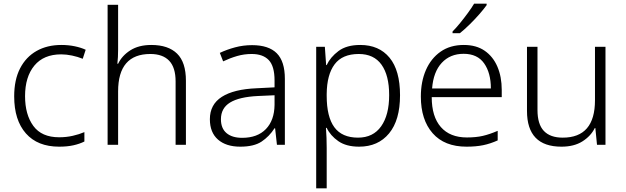

<svg xmlns="http://www.w3.org/2000/svg" viewBox="-20 -786 3395 1042"><path d="M301 10Q184 10 120.5 -62Q57 -134 57 -263Q57 -353 89 -415Q121 -477 178.5 -509.5Q236 -542 313 -542Q351 -542 385 -535Q419 -528 445 -516L429 -467Q402 -478 371 -484.5Q340 -491 312 -491Q217 -491 166.5 -430Q116 -369 116 -264Q116 -164 161 -102.5Q206 -41 301 -41Q340 -41 375 -49Q410 -57 438 -69V-18Q412 -5 378.5 2.5Q345 10 301 10Z M621 -517Q621 -496 620 -477Q619 -458 617 -440H621Q642 -484 687.5 -513Q733 -542 801 -542Q893 -542 941 -495Q989 -448 989 -348V0H933V-344Q933 -420 898 -456.5Q863 -493 796 -493Q621 -493 621 -290V0H564V-760H621Z M1348 -541Q1438 -541 1482 -497Q1526 -453 1526 -358V0H1483L1473 -90H1470Q1441 -45 1399.5 -17.5Q1358 10 1284 10Q1207 10 1163 -28.5Q1119 -67 1119 -139Q1119 -219 1184 -260.5Q1249 -302 1373 -307L1470 -312V-349Q1470 -427 1438.5 -460Q1407 -493 1346 -493Q1305 -493 1267 -482Q1229 -471 1191 -453L1173 -499Q1211 -517 1255.5 -529Q1300 -541 1348 -541ZM1380 -265Q1278 -260 1228.5 -229.5Q1179 -199 1179 -139Q1179 -89 1209.5 -63.5Q1240 -38 1294 -38Q1377 -38 1423 -85.5Q1469 -133 1470 -217V-269Z M1935 -542Q2037 -542 2094 -473Q2151 -404 2151 -269Q2151 -134 2091.5 -62Q2032 10 1929 10Q1859 10 1816 -20Q1773 -50 1753 -92H1749Q1751 -67 1752 -37.5Q1753 -8 1753 17V236H1696V-532H1743L1750 -433H1753Q1773 -476 1817 -509Q1861 -542 1935 -542ZM1927 -493Q1838 -493 1796 -437Q1754 -381 1753 -276V-266Q1753 -152 1794.5 -95.5Q1836 -39 1923 -39Q2005 -39 2048.5 -100.5Q2092 -162 2092 -270Q2092 -377 2050.5 -435Q2009 -493 1927 -493Z M2497 -542Q2565 -542 2610.5 -510.5Q2656 -479 2679.5 -424Q2703 -369 2703 -298V-259H2323Q2323 -153 2372.5 -96.5Q2422 -40 2514 -40Q2563 -40 2600 -48.5Q2637 -57 2681 -76V-24Q2641 -6 2602 2Q2563 10 2512 10Q2392 10 2328 -63Q2264 -136 2264 -262Q2264 -343 2291.5 -406Q2319 -469 2371 -505.5Q2423 -542 2497 -542ZM2496 -494Q2423 -494 2377.5 -445Q2332 -396 2325 -306H2644Q2644 -390 2607.5 -442Q2571 -494 2496 -494ZM2621 -758Q2606 -737 2581.5 -709Q2557 -681 2529 -653.5Q2501 -626 2476 -606H2436V-615Q2455 -634 2477 -661Q2499 -688 2519.5 -716Q2540 -744 2553 -766H2621Z M3266 -532V0H3220L3211 -91H3208Q3186 -47 3140.5 -18.5Q3095 10 3027 10Q2840 10 2840 -184V-532H2897V-189Q2897 -112 2931.5 -75.5Q2966 -39 3034 -39Q3209 -39 3209 -242V-532Z"/></svg>

Font: Noto Sans Sinhala Light
Style: Regular
Weight: 300
Designer: Jelle Bosma - Monotype Design Team
Foundry: Monotype Imaging Inc.
Version: Version 2.006; ttfautohint (v1.8.4.7-5d5b)